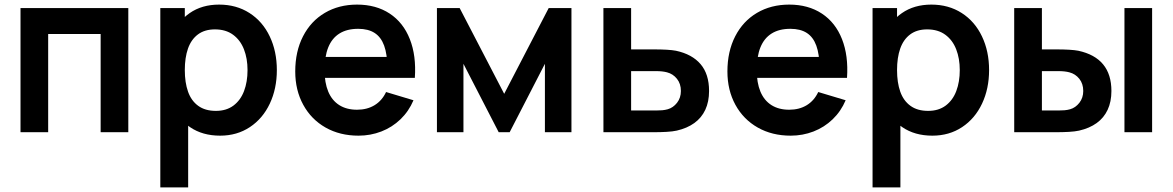

<svg xmlns="http://www.w3.org/2000/svg" viewBox="-20 -575 5100 835"><path d="M69.2 0V-540H538V0H417.7V-427.2H189.5V0Z M937.3 15Q860.8 15 806.7 -21.9Q752.6 -58.8 725 -123.3Q697.5 -187.8 697.5 -270.2Q697.5 -352.3 724.7 -416.8Q751.8 -481.2 805 -518.1Q858.1 -555 932.8 -555Q1007.9 -555 1065 -518.4Q1122.1 -481.8 1153 -416.8Q1184 -351.9 1184 -270.2Q1184 -189.4 1153.4 -124.4Q1122.8 -59.4 1066.7 -22.2Q1010.6 15 937.3 15ZM677.2 240V-540H783.7V-160.8H798.3V240ZM919 -92.8Q964.6 -92.8 995.5 -116Q1026.3 -139.2 1041.4 -179.2Q1056.5 -219.2 1056.5 -270.2Q1056.5 -320.7 1040.9 -360.6Q1025.3 -400.6 993.6 -423.9Q961.9 -447.2 914.8 -447.2Q870 -447.2 840.7 -425.2Q811.4 -403.2 797.5 -363.7Q783.7 -324.2 783.7 -270.2Q783.7 -215.9 797.8 -176.3Q811.8 -136.7 842 -114.8Q872.1 -92.8 919 -92.8Z M1539.3 15Q1458.3 15 1395.9 -20.3Q1333.5 -55.7 1298.8 -119.3Q1264 -182.9 1264 -264.2Q1264 -351.3 1297.9 -417.2Q1331.8 -483.2 1392.8 -519.1Q1453.7 -555 1532.7 -555Q1615.5 -555 1674.7 -516Q1733.9 -477.1 1762.3 -404.9Q1790.8 -332.8 1784.1 -236.3H1664.5V-280.3Q1664.2 -339.5 1650.6 -376.6Q1637.1 -413.7 1609.2 -431.7Q1581.4 -449.7 1537.7 -449.7Q1488.8 -449.7 1456.2 -429.2Q1423.6 -408.8 1407.5 -368.9Q1391.5 -329 1391.5 -270Q1391.5 -215.2 1407.5 -176.7Q1423.6 -138.2 1455.3 -118Q1487.1 -97.8 1532.7 -97.8Q1576.7 -97.8 1609.1 -117.6Q1641.5 -137.4 1659 -174.8L1778.2 -139Q1757.8 -90.9 1721.7 -56.2Q1685.5 -21.4 1638.5 -3.2Q1591.4 15 1539.3 15ZM1353.5 -236.3V-327.5H1725.2V-236.3Z M1880.2 0V-540H1979L2172.7 -167L2366.3 -540H2465.2V0H2349.8V-297.5L2196.5 0H2148.8L1995.5 -297.5V0Z M2604.3 0 2604.2 -540H2724.7V-360.2H2821.5Q2889.1 -360.2 2919.7 -354.3Q2989.8 -339.3 3026.7 -296.1Q3063.7 -252.9 3063.7 -179.3Q3063.7 -132.5 3047.3 -97.5Q3030.9 -62.5 2999.6 -39.9Q2968.3 -17.3 2923.3 -7Q2905.5 -3 2878.8 -1.5Q2852.2 0 2823.2 0ZM2833.7 -94.5Q2847.4 -94.5 2859.9 -95.5Q2872.3 -96.6 2883.8 -99.8Q2907.6 -106.5 2924.4 -128Q2941.2 -149.6 2941.2 -179.3Q2941.2 -210.8 2924.1 -232.2Q2907.1 -253.7 2880.7 -260.5Q2861.1 -265.7 2833.7 -265.7H2724.7V-94.5Z M3418.8 15Q3337.8 15 3275.4 -20.3Q3213 -55.7 3178.2 -119.3Q3143.5 -182.9 3143.5 -264.2Q3143.5 -351.3 3177.4 -417.2Q3211.3 -483.2 3272.2 -519.1Q3333.2 -555 3412.2 -555Q3495 -555 3554.2 -516Q3613.4 -477.1 3641.8 -404.9Q3670.2 -332.8 3663.6 -236.3H3544V-280.3Q3543.7 -339.5 3530.1 -376.6Q3516.6 -413.7 3488.8 -431.7Q3460.9 -449.7 3417.2 -449.7Q3368.2 -449.7 3335.7 -429.2Q3303.1 -408.8 3287 -368.9Q3271 -329 3271 -270Q3271 -215.2 3287 -176.7Q3303.1 -138.2 3334.8 -118Q3366.6 -97.8 3412.2 -97.8Q3456.2 -97.8 3488.6 -117.6Q3521 -137.4 3538.5 -174.8L3657.7 -139Q3637.3 -90.9 3601.2 -56.2Q3565 -21.4 3518 -3.2Q3470.9 15 3418.8 15ZM3233 -236.3V-327.5H3604.7V-236.3Z M4034.8 15Q3958.2 15 3904.2 -21.9Q3850.1 -58.8 3822.5 -123.3Q3795 -187.8 3795 -270.2Q3795 -352.3 3822.2 -416.8Q3849.3 -481.2 3902.5 -518.1Q3955.6 -555 4030.3 -555Q4105.4 -555 4162.5 -518.4Q4219.6 -481.8 4250.5 -416.8Q4281.5 -351.9 4281.5 -270.2Q4281.5 -189.4 4250.9 -124.4Q4220.3 -59.4 4164.2 -22.2Q4108.1 15 4034.8 15ZM3774.7 240V-540H3881.2V-160.8H3895.8V240ZM4016.5 -92.8Q4062.1 -92.8 4093 -116Q4123.8 -139.2 4138.9 -179.2Q4154 -219.2 4154 -270.2Q4154 -320.7 4138.4 -360.6Q4122.8 -400.6 4091.1 -423.9Q4059.4 -447.2 4012.3 -447.2Q3967.5 -447.2 3938.2 -425.2Q3908.9 -403.2 3895 -363.7Q3881.2 -324.2 3881.2 -270.2Q3881.2 -215.9 3895.2 -176.3Q3909.3 -136.7 3939.5 -114.8Q3969.6 -92.8 4016.5 -92.8Z M4390.8 0 4390.7 -540H4511.2V-360.2H4571.3Q4638.9 -360.2 4669.5 -354.3Q4813.5 -323.2 4813.5 -179.3Q4813.5 -132.5 4797.1 -97.5Q4780.8 -62.5 4749.5 -39.9Q4718.2 -17.3 4673.2 -7Q4655.3 -3 4628.7 -1.5Q4602 0 4573 0ZM4583.5 -94.5Q4597.2 -94.5 4609.7 -95.5Q4622.2 -96.6 4633.7 -99.8Q4657.4 -106.5 4674.2 -128Q4691 -149.6 4691 -179.3Q4691 -210.8 4674 -232.2Q4656.9 -253.7 4630.5 -260.5Q4610.9 -265.7 4583.5 -265.7H4511.2V-94.5ZM4870.2 0V-540H4990.5V0Z"/></svg>

Font: Manrope
Style: Regular
Weight: 400
Designer: Mikhail Sharanda
Foundry: Mikhail Sharanda
Version: Version 4.503